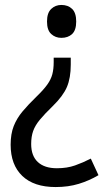

<svg xmlns="http://www.w3.org/2000/svg" viewBox="-20 -564 431 776"><path d="M266 -303Q266 -249 250.5 -212.5Q235 -176 193 -135Q160 -103 141 -80Q122 -57 114 -34.5Q106 -12 106 18Q106 66 133 91Q160 116 210 116Q251 116 283.5 104.5Q316 93 347 77L378 144Q341 166 298.5 179Q256 192 205 192Q117 192 70 147Q23 102 23 21Q23 -23 35.5 -54.5Q48 -86 71 -113.5Q94 -141 128 -174Q156 -201 171 -222Q186 -243 191.5 -264Q197 -285 197 -313V-331H266ZM288 -477Q288 -442 271.5 -426.5Q255 -411 228 -411Q204 -411 187 -426.5Q170 -442 170 -477Q170 -512 187 -528Q204 -544 228 -544Q255 -544 271.5 -528Q288 -512 288 -477Z"/></svg>

Font: Noto Sans Gurmukhi UI SemiCondensed
Style: Regular
Weight: 400
Width: 4
Designer: Jelle Bosma - Monotype Design Team
Foundry: Monotype Imaging Inc.
Version: Version 2.004; ttfautohint (v1.8.4.7-5d5b)